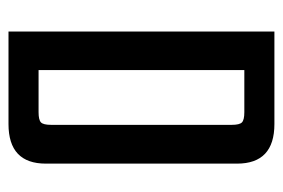

<svg xmlns="http://www.w3.org/2000/svg" viewBox="-127 -539 666 452"><g transform="rotate(90 206.0 -313.0)"><path d="M273.9 -100.1V-525.9Q273.9 -543.9 268.1 -549.6Q262.2 -555.2 244.1 -555.2H145V-70.8H244.1Q262.2 -70.8 268.1 -76.4Q273.9 -82 273.9 -100.1ZM54.2 -626H272Q365.2 -626 365.2 -538.1V-87.9Q365.2 0 272 0H54.2Z"/></g></svg>

Font: Teko
Style: Regular
Weight: 400
Designer: Manushi Parikh, Jonny Pinhorn
Foundry: Indian Type Foundry
Version: Version 2.000;PS 1.0;hotconv 1.0.79;makeotf.lib2.5.61930